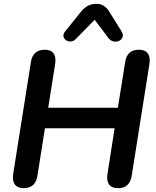

<svg xmlns="http://www.w3.org/2000/svg" viewBox="-20 -972 813 1000"><path d="M103 8Q71 8 57 -12Q43 -32 49 -68L141 -649Q146 -681 164 -697Q182 -713 214 -713Q246 -713 259.5 -693Q273 -673 267 -637L231 -411H594L632 -649Q637 -681 654.5 -697Q672 -713 704 -713Q736 -713 750 -693.5Q764 -674 758 -637L666 -57Q661 -25 643.5 -8.5Q626 8 594 8Q561 8 547.5 -12Q534 -32 540 -68L577 -304H214L175 -57Q170 -25 152.5 -8.5Q135 8 103 8ZM376 -770Q364 -757 349.5 -756Q335 -755 324 -762.5Q313 -770 310.5 -782Q308 -794 319 -808L402 -911Q419 -932 438 -942Q457 -952 482 -952Q506 -952 523 -940Q540 -928 553 -905L612 -810Q623 -793 618.5 -779.5Q614 -766 601 -759.5Q588 -753 572 -756Q556 -759 544 -775L473 -869Z"/></svg>

Font: Nunito ExtraLight
Style: Bold Italic
Weight: 700
Italic angle: -9°
Version: Version 3.602